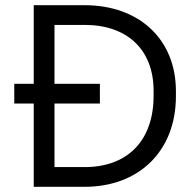

<svg xmlns="http://www.w3.org/2000/svg" viewBox="-20 -720 743 740"><path d="M110 0H306C517 0 658 -139 658 -349V-369C658 -568 517 -700 306 -700H110V-397H35V-321H110ZM190 -76V-321H365V-397H190V-624H306C472 -624 572 -527 572 -370V-351C572 -179 473 -76 306 -76Z"/></svg>

Font: Fixel Text Regular
Style: Regular
Weight: 400
Width: 4
Designer: AlfaBravo + MacPaw
Foundry: Kyrylo Tkachov, Marchela Mozhyna, Serhii Makarenko, Maria Weinstein, Zakhar Kryvoshyya
Version: Version 1.211